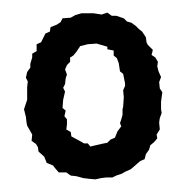

<svg xmlns="http://www.w3.org/2000/svg" viewBox="-20 -725 297 304"><path d="M131 -441 120 -442 112 -443 101 -446 92 -447 85 -452H73L67 -459L64 -463L54 -467L52 -472L50 -477L41 -485L40 -492L37 -497L30 -502L31 -512L27 -519L23 -526L22 -531L21 -540L18 -552L23 -567V-581V-587L24 -596L21 -602L23 -611L28 -618V-624L31 -634V-640L38 -644V-655L45 -658L49 -666L52 -672L59 -675L60 -682L70 -686L76 -690L79 -696L92 -697L99 -701L109 -704H116H128L141 -702L150 -705L157 -700H164L176 -696L181 -691L188 -689L195 -684L200 -679L205 -675L211 -666L212 -658L214 -654L222 -646L220 -638L226 -634L230 -627L229 -620L231 -612L235 -603L232 -595L233 -585L237 -579L235 -564V-552L236 -546L233 -538L232 -531L233 -520L228 -512L229 -506L224 -500L218 -495L216 -488L211 -481L209 -473L202 -470L194 -463L187 -457L178 -453L173 -450L164 -447L158 -444H148L140 -443ZM123 -493 140 -497 150 -499 155 -504 162 -507 166 -517 172 -525 170 -530 172 -536 174 -543V-552L175 -556L176 -571L175 -582L178 -589V-593L175 -608L170 -612L168 -625L165 -633L160 -637V-645L150 -647V-651L133 -656L119 -655L107 -652L101 -643L96 -637L91 -634V-627L86 -622L83 -615L86 -607L84 -601L83 -592L80 -586L83 -580L80 -567L79 -554L84 -550L82 -541L86 -536V-528L85 -520L92 -516L93 -509L106 -502L113 -498H119Z"/></svg>

Font: Winky Rough Medium
Style: Regular
Weight: 500
Designer: Simon Atzbach
Foundry: typofactur
Version: Version 1.206; ttfautohint (v1.8.4.7-5d5b)